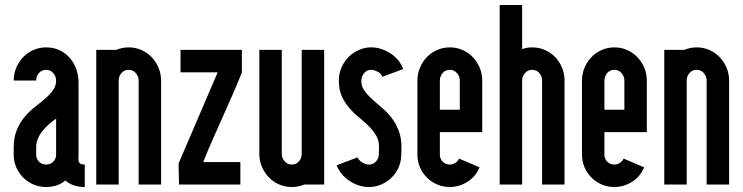

<svg xmlns="http://www.w3.org/2000/svg" viewBox="-20 -740 2979 770"><path d="M320 10Q298 10 278.5 4Q259 -2 242 -16Q225 -2 205.5 4Q186 10 165 10Q138 10 114.5 0Q91 -10 73 -28Q55 -46 45 -69.5Q35 -93 35 -120V-148Q35 -189 47.5 -219Q60 -249 79 -271.5Q98 -294 120 -311Q142 -328 161 -344.5Q180 -361 192.5 -378Q205 -395 205 -417Q205 -434 193.5 -447Q182 -460 165 -460Q147 -460 136 -447Q125 -434 125 -417H35Q35 -444 45 -468Q55 -492 72.5 -510.5Q90 -529 114 -539.5Q138 -550 165 -550Q195 -550 219 -538.5Q243 -527 260 -507.5Q277 -488 286 -462.5Q295 -437 295 -409V-120Q295 -111 294.5 -104Q294 -97 296 -91.5Q298 -86 303.5 -83Q309 -80 320 -80ZM205 -264Q190 -254 176 -241.5Q162 -229 150.5 -215Q139 -201 132 -184Q125 -167 125 -148V-120Q125 -103 136.5 -91.5Q148 -80 165 -80Q182 -80 193.5 -91.5Q205 -103 205 -120Z M496 -460Q478 -460 467 -447Q456 -434 456 -417V0H366V-540H446Q458 -545 470.5 -547.5Q483 -550 496 -550Q523 -550 547 -539.5Q571 -529 588.5 -510.5Q606 -492 616 -468Q626 -444 626 -417V0H536V-417Q536 -434 524.5 -447Q513 -460 496 -460Z M704 -540H950V-449Q931 -402 911.5 -357.5Q892 -313 872.5 -269.5Q853 -226 833.5 -182Q814 -138 795 -90H944V0H698L696 -84L853 -450H704Z M1150 -80Q1168 -80 1179 -93Q1190 -106 1190 -123V-540H1280V0H1200Q1188 5 1175.5 7.5Q1163 10 1150 10Q1123 10 1099 -0.5Q1075 -11 1057.5 -29.5Q1040 -48 1030 -72Q1020 -96 1020 -123V-540H1110V-123Q1110 -106 1121.5 -93Q1133 -80 1150 -80Z M1429 -418Q1428 -396 1440 -378.5Q1452 -361 1470.5 -344Q1489 -327 1510.5 -309Q1532 -291 1550 -268Q1568 -245 1579.5 -214.5Q1591 -184 1590 -143L1589 -115Q1588 -88 1577 -65Q1566 -42 1547.5 -25Q1529 -8 1505 1.5Q1481 11 1454 10Q1414 8 1379.5 -16Q1345 -40 1330 -77L1414 -109Q1419 -97 1432 -89Q1445 -81 1457 -80Q1474 -79 1486 -90.5Q1498 -102 1499 -119L1500 -147Q1501 -175 1489 -195.5Q1477 -216 1459 -234Q1441 -252 1419.5 -269.5Q1398 -287 1379.5 -308.5Q1361 -330 1349.5 -357Q1338 -384 1339 -422Q1340 -449 1351 -472.5Q1362 -496 1380 -513.5Q1398 -531 1422.5 -541Q1447 -551 1474 -550Q1513 -548 1548 -524.5Q1583 -501 1597 -463L1513 -432Q1509 -445 1495.5 -452Q1482 -459 1471 -460Q1453 -461 1441.5 -448Q1430 -435 1429 -418Z M1824 -300V-417Q1824 -434 1812.5 -447Q1801 -460 1784 -460Q1766 -460 1755 -447Q1744 -434 1744 -417V-300ZM1744 -120Q1744 -103 1755.5 -91.5Q1767 -80 1784 -80Q1795 -80 1805.5 -86.5Q1816 -93 1821 -104L1903 -69Q1889 -33 1855.5 -11.5Q1822 10 1784 10Q1757 10 1733.5 0Q1710 -10 1692 -28Q1674 -46 1664 -69.5Q1654 -93 1654 -120V-417Q1654 -444 1664 -468Q1674 -492 1691.5 -510.5Q1709 -529 1733 -539.5Q1757 -550 1784 -550Q1811 -550 1835 -539.5Q1859 -529 1876.5 -510.5Q1894 -492 1904 -468Q1914 -444 1914 -417V-210H1744Z M2114 -460Q2097 -460 2085.5 -447Q2074 -434 2074 -417V0H1984V-720H2074V-543Q2092 -550 2114 -550Q2142 -550 2165.5 -539.5Q2189 -529 2206.5 -511Q2224 -493 2234 -468.5Q2244 -444 2244 -417V0H2154V-417Q2154 -434 2143 -447Q2132 -460 2114 -460Z M2484 -300V-417Q2484 -434 2472.5 -447Q2461 -460 2444 -460Q2426 -460 2415 -447Q2404 -434 2404 -417V-300ZM2404 -120Q2404 -103 2415.5 -91.5Q2427 -80 2444 -80Q2455 -80 2465.5 -86.5Q2476 -93 2481 -104L2563 -69Q2549 -33 2515.5 -11.5Q2482 10 2444 10Q2417 10 2393.5 0Q2370 -10 2352 -28Q2334 -46 2324 -69.5Q2314 -93 2314 -120V-417Q2314 -444 2324 -468Q2334 -492 2351.5 -510.5Q2369 -529 2393 -539.5Q2417 -550 2444 -550Q2471 -550 2495 -539.5Q2519 -529 2536.5 -510.5Q2554 -492 2564 -468Q2574 -444 2574 -417V-210H2404Z M2774 -460Q2756 -460 2745 -447Q2734 -434 2734 -417V0H2644V-540H2724Q2736 -545 2748.5 -547.5Q2761 -550 2774 -550Q2801 -550 2825 -539.5Q2849 -529 2866.5 -510.5Q2884 -492 2894 -468Q2904 -444 2904 -417V0H2814V-417Q2814 -434 2802.5 -447Q2791 -460 2774 -460Z"/></svg>

Font: Berliner Wand
Style: Regular
Weight: 400
Designer: Peter Wiegel
Foundry: Peter Wiegel
Version: Version 1.000